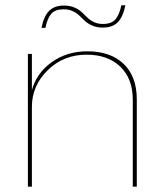

<svg xmlns="http://www.w3.org/2000/svg" viewBox="-20 -703 620 723"><path d="M309.1 -509.8Q396 -509.8 445.6 -462.4Q495.1 -415 495.1 -329.1V0H480V-327.1Q480 -406.7 433.1 -451.9Q386.2 -497.1 306.2 -497.1Q219.2 -497.1 159.7 -438.7Q100.1 -380.4 100.1 -300.8V0H85V-500H100.1V-363.8Q117.2 -427.2 174.3 -468.5Q231.4 -509.8 309.1 -509.8ZM136.2 -598.1Q145 -641.6 164.8 -661.9Q184.6 -682.1 221.2 -682.1Q242.7 -682.1 259.5 -675Q276.4 -668 287.4 -657.7Q298.3 -647.5 308.6 -637.2Q318.8 -627 333.7 -619.9Q348.6 -612.8 367.2 -612.8Q399.4 -612.8 414.3 -629.6Q429.2 -646.5 437 -683.1H452.1Q443.4 -639.6 423.6 -619.4Q403.8 -599.1 367.2 -599.1Q345.2 -599.1 328.4 -606.2Q311.5 -613.3 300.5 -623.5Q289.6 -633.8 279.3 -643.8Q269 -653.8 254.2 -660.9Q239.3 -668 220.2 -668Q188 -668 173.3 -651.4Q158.7 -634.8 150.9 -598.1Z"/></svg>

Font: Human Sans Thin
Style: Regular
Weight: 100
Designer: Tim Radville
Foundry: Continuum
Version: Version 1.000;FEAKit 1.0